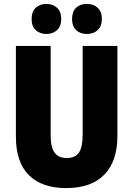

<svg xmlns="http://www.w3.org/2000/svg" viewBox="-20 -1041 679 978"><path d="M578 -348Q578 -220 511.5 -151.5Q445 -83 317 -83Q193 -83 127 -149Q61 -215 61 -344V-807H238V-354Q238 -290 258.5 -263Q279 -236 320 -236Q362 -236 381.5 -263Q401 -290 401 -355V-807H578ZM141 -944Q141 -982 162 -1001.5Q183 -1021 216 -1021Q250 -1021 271 -1001Q292 -981 292 -944Q292 -908 271 -888Q250 -868 216 -868Q183 -868 162 -887.5Q141 -907 141 -944ZM347 -944Q347 -982 367.5 -1001.5Q388 -1021 422 -1021Q457 -1021 478 -1001Q499 -981 499 -944Q499 -908 478 -888Q457 -868 422 -868Q388 -868 367.5 -888Q347 -908 347 -944Z"/></svg>

Font: Noto Sans Kannada UI Condensed Black
Style: Regular
Weight: 900
Width: 3
Designer: Jelle Bosma - Monotype Design Team
Foundry: Monotype Imaging Inc.
Version: Version 2.005; ttfautohint (v1.8.4.7-5d5b)